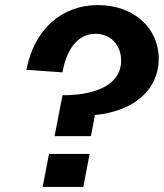

<svg xmlns="http://www.w3.org/2000/svg" viewBox="-20 -736 645 756"><path d="M226 -361 195 -200H338L354 -283C507 -298 605 -382 605 -505C605 -627 505 -716 366 -716C221 -716 114 -619 84 -461L226 -451C243 -548 290 -603 356 -603C415 -603 457 -559 457 -497C457 -411 373 -361 226 -361ZM148 0H308L333 -130H173Z"/></svg>

Font: Uncut Sans
Style: Bold Italic
Weight: 700
Italic angle: -11°
Designer: Kasper Nordkvist
Foundry: UNCUT.wtf
Version: Version 1.304;Glyphs 3.2 (3246)